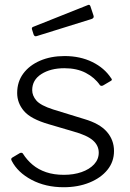

<svg xmlns="http://www.w3.org/2000/svg" viewBox="-20 -775 547 805"><path d="M399 -418Q377 -450 339.5 -469.5Q302 -489 250 -489Q192 -489 153.5 -464.5Q115 -440 115 -397Q115 -374 132.5 -353.5Q150 -333 203 -316L333 -276Q398 -257 428 -222.5Q458 -188 458 -142Q458 -97 430.5 -63Q403 -29 355 -9.5Q307 10 247 10Q171 10 112.5 -21Q54 -52 29 -101Q27 -105 27 -108Q27 -111 31 -114L63 -133Q67 -135 70.5 -134.5Q74 -134 76 -131Q93 -104 117 -84Q141 -64 173.5 -53Q206 -42 248 -42Q289 -42 322 -53.5Q355 -65 374.5 -86Q394 -107 394 -135Q394 -165 369.5 -186.5Q345 -208 287 -224L185 -254Q109 -276 80.5 -309.5Q52 -343 52 -385Q52 -432 77.5 -466.5Q103 -501 148 -520.5Q193 -540 251 -540Q316 -540 367 -515Q418 -490 446 -447Q449 -444 449 -441Q449 -438 445 -436L411 -416Q408 -415 405 -415Q402 -415 399 -418ZM359 -749 372 -710Q376 -699 363 -695L135 -624Q130 -622 126.5 -623.5Q123 -625 121 -630L115 -649Q111 -659 118 -662L349 -754Q356 -757 359 -749Z"/></svg>

Font: Libre Franklin Light
Style: Regular
Weight: 300
Designer: Pablo Impallari, Rodrigo Fuenzalida, Nhung Nguyen
Foundry: Impallari Type
Version: Version 3.000